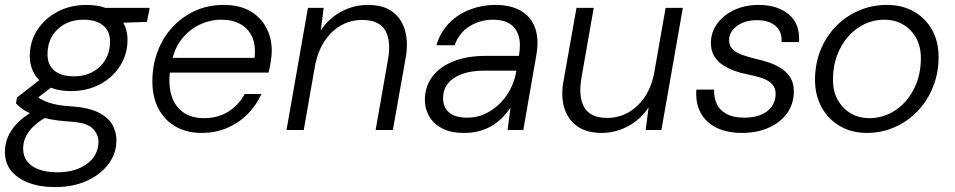

<svg xmlns="http://www.w3.org/2000/svg" viewBox="-49 -528 3878 780"><path d="M174 232Q114 232 68.5 215Q23 198 -3 166.5Q-29 135 -29 90Q-29 57 -16.5 27.5Q-4 -2 21.5 -28Q47 -54 84 -75L137 -51Q94 -27 69.5 5Q45 37 45 77Q45 106 61.5 127.5Q78 149 109 160.5Q140 172 184 172Q258 172 304.5 137.5Q351 103 351 47Q351 18 327.5 -6Q304 -30 235 -34Q190 -37 155.5 -43.5Q121 -50 95 -59Q69 -68 49.5 -80.5Q30 -93 16 -108L20 -132L122 -211L178 -187L77 -110L87 -144Q102 -134 116 -126Q130 -118 146.5 -112Q163 -106 185.5 -102Q208 -98 241 -96Q313 -91 353 -70Q393 -49 408.5 -19.5Q424 10 424 41Q424 95 392 138Q360 181 304 206.5Q248 232 174 232ZM240 -158Q185 -158 147.5 -176.5Q110 -195 91 -227.5Q72 -260 72 -300Q72 -359 102.5 -406Q133 -453 185 -480.5Q237 -508 302 -508Q357 -508 394 -489.5Q431 -471 450 -439Q469 -407 469 -366Q469 -308 439 -260.5Q409 -213 357 -185.5Q305 -158 240 -158ZM251 -218Q316 -218 357 -257.5Q398 -297 398 -359Q398 -402 369.5 -425Q341 -448 291 -448Q226 -448 185 -409Q144 -370 144 -307Q144 -264 172 -241Q200 -218 251 -218ZM369 -433 354 -496H559L548 -439Z M769 12Q709 12 664 -14Q619 -40 594.5 -87Q570 -134 570 -197Q570 -263 591.5 -319.5Q613 -376 652.5 -418.5Q692 -461 744.5 -484.5Q797 -508 860 -508Q925 -508 968 -482.5Q1011 -457 1033 -415Q1055 -373 1055 -322Q1055 -303 1051 -277.5Q1047 -252 1042 -233H627L637 -293H985Q991 -343 975.5 -377.5Q960 -412 928 -430Q896 -448 850 -448Q805 -448 762.5 -428Q720 -408 689.5 -369.5Q659 -331 648 -274L643 -247Q634 -189 646.5 -144Q659 -99 693 -73.5Q727 -48 780 -48Q836 -48 878.5 -74.5Q921 -101 945 -146H1013Q993 -101 957.5 -65Q922 -29 874.5 -8.5Q827 12 769 12Z M1115 0 1202 -496H1266L1254 -404Q1286 -453 1337 -480.5Q1388 -508 1445 -508Q1509 -508 1546.5 -479.5Q1584 -451 1597 -402Q1610 -353 1599 -293L1547 0H1477L1527 -285Q1541 -362 1516 -404.5Q1491 -447 1422 -447Q1378 -447 1339.5 -426.5Q1301 -406 1273 -366Q1245 -326 1232 -268L1185 0Z M1836 12Q1781 12 1746 -7Q1711 -26 1694 -56.5Q1677 -87 1677 -121Q1677 -177 1708 -217.5Q1739 -258 1794.5 -279.5Q1850 -301 1924 -301H2059Q2068 -351 2057.5 -383.5Q2047 -416 2021 -432Q1995 -448 1954 -448Q1902 -448 1859 -421.5Q1816 -395 1798 -344H1724Q1740 -398 1776 -434.5Q1812 -471 1861 -489.5Q1910 -508 1962 -508Q2028 -508 2069 -483Q2110 -458 2125.5 -412.5Q2141 -367 2130 -305L2077 0H2013L2025 -91Q2011 -70 1992.5 -51Q1974 -32 1951 -18Q1928 -4 1899.5 4Q1871 12 1836 12ZM1850 -50Q1888 -50 1920.5 -65Q1953 -80 1979 -105Q2005 -130 2022 -161.5Q2039 -193 2046 -226L2049 -241H1918Q1866 -241 1828.5 -227.5Q1791 -214 1771 -189Q1751 -164 1751 -129Q1751 -92 1775.5 -71Q1800 -50 1850 -50Z M2395 12Q2332 12 2293.5 -17Q2255 -46 2242 -94.5Q2229 -143 2241 -203L2293 -496H2363L2313 -211Q2300 -135 2324.5 -92Q2349 -49 2418 -49Q2462 -49 2500.5 -69.5Q2539 -90 2567.5 -130Q2596 -170 2608 -228L2655 -496H2725L2638 0H2574L2586 -92Q2554 -43 2503 -15.5Q2452 12 2395 12Z M2965 12Q2905 12 2862 -9Q2819 -30 2797.5 -69.5Q2776 -109 2780 -164H2852Q2851 -134 2862 -108Q2873 -82 2901 -66Q2929 -50 2976 -50Q3014 -50 3042 -61.5Q3070 -73 3086 -95Q3102 -117 3102 -147Q3102 -171 3088 -186Q3074 -201 3048.5 -210Q3023 -219 2987 -226Q2961 -231 2934.5 -240.5Q2908 -250 2886.5 -264.5Q2865 -279 2852 -301Q2839 -323 2839 -353Q2839 -396 2864 -431Q2889 -466 2933 -487Q2977 -508 3033 -508Q3109 -508 3155.5 -469.5Q3202 -431 3197 -357H3126Q3129 -398 3102.5 -422Q3076 -446 3026 -446Q2977 -446 2945 -422.5Q2913 -399 2913 -365Q2913 -343 2926 -329Q2939 -315 2963.5 -306Q2988 -297 3021 -289Q3050 -283 3078 -273Q3106 -263 3128 -248Q3150 -233 3163 -211Q3176 -189 3176 -157Q3176 -106 3148.5 -68Q3121 -30 3073.5 -9Q3026 12 2965 12Z M3472 12Q3411 12 3363.5 -15.5Q3316 -43 3289 -92Q3262 -141 3262 -203Q3262 -269 3284.5 -324.5Q3307 -380 3347 -421Q3387 -462 3440 -485Q3493 -508 3554 -508Q3616 -508 3663 -481.5Q3710 -455 3737 -407.5Q3764 -360 3764 -297Q3764 -231 3741.5 -175Q3719 -119 3679 -77Q3639 -35 3586 -11.5Q3533 12 3472 12ZM3481 -48Q3541 -48 3588.5 -80Q3636 -112 3664 -167Q3692 -222 3692 -291Q3692 -341 3671.5 -376Q3651 -411 3618 -429.5Q3585 -448 3545 -448Q3486 -448 3438.5 -416Q3391 -384 3363 -329Q3335 -274 3335 -205Q3335 -155 3355.5 -120Q3376 -85 3409 -66.5Q3442 -48 3481 -48Z"/></svg>

Font: DM Sans 24pt Light
Style: Italic
Weight: 300
Italic angle: -10°
Designer: Colophon Foundry, Jonny Pinhorn
Foundry: Colophon Foundry
Version: Version 4.004;gftools[0.9.30]